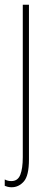

<svg xmlns="http://www.w3.org/2000/svg" viewBox="-22 -547 219 809"><path d="M27 242Q17 242 10 240Q3 238 -2 236V209Q10 216 26 216Q53 216 63.5 189.5Q74 163 74 115V-527H100V125Q100 193 78.5 217.5Q57 242 27 242Z"/></svg>

Font: Noto Sans Gujarati ExtraCondensed Thin
Style: Regular
Weight: 100
Width: 2
Designer: Jelle Bosma - Monotype Design Team, Universal Thirst
Foundry: Monotype Imaging Inc.
Version: Version 2.106; ttfautohint (v1.8.4.7-5d5b)